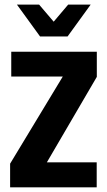

<svg xmlns="http://www.w3.org/2000/svg" viewBox="-20 -804 461 824"><path d="M270 -647.5 369.1 -784.2H272.5L210.4 -710.9L147.9 -784.2H52.7L151.9 -647.5ZM395.5 -582H28.3V-475.6H249.5L23.4 -101.6V0H395V-107.4H181.2L395.5 -474.1Z"/></svg>

Font: Decalotype SemiBold
Style: Regular
Weight: 600
Designer: Alfredo Marco Pradil
Foundry: Alfredo Marco Pradil
Version: Version 1.0